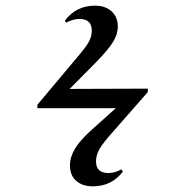

<svg xmlns="http://www.w3.org/2000/svg" viewBox="-20 -595 640 678"><path d="M308 63Q271 63 249 43.5Q227 24 227 -11Q227 -40 244.5 -69.5Q262 -99 303 -136L389 -213H112V-225L242 -380Q268 -410 281.5 -428.5Q295 -447 299.5 -460Q304 -473 304 -487Q304 -528 261 -528Q238 -528 214 -515L209 -522Q249 -575 315 -575Q352 -575 374 -555Q396 -535 396 -501Q396 -474 379 -446.5Q362 -419 320 -376L226 -281L502 -282V-270L381 -132Q344 -91 331.5 -69Q319 -47 319 -25Q319 16 363 16Q385 16 409 3L414 11Q374 63 308 63Z"/></svg>

Font: Literata 72pt Medium
Style: Regular
Weight: 500
Designer: Latin by Veronika Burian and Jose Scaglione. Greek by Irene Vlachou. Cyrillic by Vera Evstafieva.
Foundry: TypeTogether
Version: Version 3.002